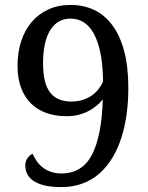

<svg xmlns="http://www.w3.org/2000/svg" viewBox="-20 -744 599 775"><path d="M228 -43.9Q311 -43.9 350.6 -118.2Q390.1 -192.4 395 -342.8Q384.3 -329.6 369.9 -317.4Q355.5 -305.2 337.2 -295.7Q318.8 -286.1 296.6 -280.5Q274.4 -274.9 248 -274.9Q204.6 -274.9 168.2 -287.6Q131.8 -300.3 105.7 -325.7Q79.6 -351.1 65.2 -389.2Q50.8 -427.2 50.8 -478Q50.8 -532.2 65.4 -577.4Q80.1 -622.6 107.7 -655Q135.3 -687.5 175 -705.8Q214.8 -724.1 265.1 -724.1Q315.9 -724.1 358.4 -704.6Q400.9 -685.1 432.1 -644Q463.4 -603 480.7 -539.6Q498 -476.1 498 -388.2Q498 -335.9 491.5 -285.9Q484.9 -235.8 470.9 -191.4Q457 -147 435.3 -109.9Q413.6 -72.8 383.5 -45.7Q353.5 -18.6 314.5 -3.7Q275.4 11.2 227.1 11.2Q184.6 11.2 156.5 3.7Q128.4 -3.9 112.1 -16.1Q95.7 -28.3 88.9 -43.9Q82 -59.6 82 -75.2Q82 -93.8 91.3 -106.4Q100.6 -119.1 111.8 -123Q118.7 -107.4 128.7 -93Q138.7 -78.6 153.1 -67.6Q167.5 -56.6 186 -50.3Q204.6 -43.9 228 -43.9ZM270 -334Q294.4 -334.5 314.7 -341.1Q335 -347.7 350.6 -358.6Q366.2 -369.6 377.7 -384.3Q389.2 -398.9 396 -415V-417Q395 -482.9 385.3 -530.5Q375.5 -578.1 358.4 -608.9Q341.3 -639.6 317.6 -654.3Q293.9 -668.9 265.1 -668.9Q211.9 -668.9 182.9 -622.6Q153.8 -576.2 153.8 -487.8Q153.8 -446.8 161.1 -417.5Q168.5 -388.2 183.1 -369.6Q197.8 -351.1 219.5 -342.5Q241.2 -334 270 -334Z"/></svg>

Font: Noto Serif
Style: Regular
Weight: 400
Designer: Monotype Design team
Foundry: Monotype Imaging Inc.
Version: Version 1.02